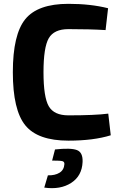

<svg xmlns="http://www.w3.org/2000/svg" viewBox="-20 -722 626 1002"><path d="M545 -129 558 -16Q468 12 337 12Q177 12 112 -68Q47 -148 47 -345Q47 -542 112 -622Q177 -702 337 -702Q453 -702 544 -679L531 -565Q450 -570 337 -570Q262 -570 234.5 -522.5Q207 -475 207 -345Q207 -215 234.5 -167.5Q262 -120 337 -120Q476 -120 545 -129ZM252 116 267 58Q349 49 381 61Q413 73 411 123Q408 196 351.5 232.5Q295 269 211 257L230 193Q267 194 290.5 179.5Q314 165 316 135Q317 122 305.5 119Q294 116 252 116Z"/></svg>

Font: Exo 2.0
Style: Bold
Weight: 700
Designer: Natanael Gama
Version: Version 1.001;PS 001.001;hotconv 1.0.70;makeotf.lib2.5.58329